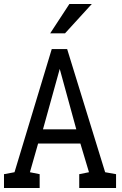

<svg xmlns="http://www.w3.org/2000/svg" viewBox="-20 -942 609 962"><path d="M327.6 -921.9H439.9L305.7 -774.9H231.4ZM362.3 -293.9 279.3 -596.7 195.3 -293.9ZM52.7 -79.1 239.3 -696.3H316.4L506.8 -79.1L561.5 -69.3V0H377V-69.3L425.8 -79.1L382.8 -222.7H170.9L129.9 -79.1L178.7 -69.3V0H0V-69.3Z"/></svg>

Font: Hopone
Style: Regular
Weight: 400
Foundry: SIL International (SIL)
Version: Version 1.00 September 3, 2015, initial release